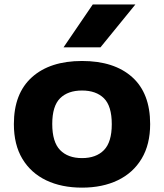

<svg xmlns="http://www.w3.org/2000/svg" viewBox="-20 -828 734 858"><path d="M346.5 10.5Q255 10.5 186.5 -22.2Q118 -55 80 -118.2Q42 -181.5 42 -273.5Q42 -410.5 122.8 -483Q203.5 -555.5 346.5 -555.5Q490 -555.5 570.5 -483.5Q651 -411.5 651 -273.5Q651 -182.5 613 -119Q575 -55.5 506.5 -22.5Q438 10.5 346.5 10.5ZM346.5 -121.5Q409.5 -121.5 444.5 -157.2Q479.5 -193 479.5 -273Q479.5 -354 444.5 -388.8Q409.5 -423.5 346.5 -423.5Q283.5 -423.5 248.5 -388.8Q213.5 -354 213.5 -274Q213.5 -193.5 248.5 -157.5Q283.5 -121.5 346.5 -121.5ZM264 -616.5 394.5 -808H585L429 -616.5Z"/></svg>

Font: Encode Sans Expanded Expanded
Style: Bold
Weight: 700
Width: 7
Designer: Multiple Designers
Foundry: Impallari Type
Version: Version 3.000; ttfautohint (v1.8.3) -l 8 -r 50 -G 200 -x 14 